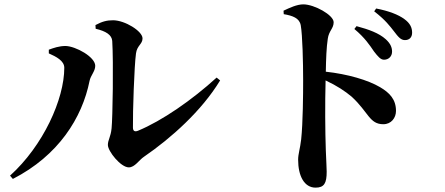

<svg xmlns="http://www.w3.org/2000/svg" viewBox="-20 -809 2040 881"><path d="M419 -677C466 -666 493 -649 495 -621C501 -524 497 -269 492 -220C488 -180 475 -167 475 -144C475 -115 534 -41 571 -41C599 -41 618 -75 641 -90C765 -175 906 -301 990 -440L974 -453C861 -350 724 -255 613 -209C598 -203 590 -208 590 -224C589 -295 596 -506 604 -564C609 -601 634 -606 634 -633C634 -666 553 -716 499 -716C471 -716 450 -711 418 -694ZM275 -498C275 -354 178 -140 26 -3L39 12C248 -95 357 -268 391 -438C396 -463 417 -482 417 -507C417 -548 327 -597 281 -598C251 -598 226 -589 204 -581V-564C238 -549 275 -530 275 -498Z M1606 -676C1654 -636 1677 -601 1696 -573C1714 -550 1726 -535 1742 -535C1764 -535 1779 -551 1779 -572C1779 -591 1772 -609 1750 -629C1719 -657 1672 -674 1616 -689ZM1282 -744C1323 -737 1354 -726 1360 -693C1368 -648 1371 -522 1371 -439C1371 -379 1370 -245 1362 -170C1357 -126 1348 -103 1348 -76C1348 -2 1376 52 1428 52C1468 52 1479 31 1479 -21C1479 -35 1477 -69 1475 -120C1472 -206 1471 -334 1474 -440C1527 -415 1563 -391 1594 -365C1671 -294 1675 -239 1739 -239C1775 -239 1797 -268 1797 -300C1797 -353 1768 -383 1724 -409C1668 -442 1575 -469 1475 -480C1476 -538 1478 -592 1484 -631C1489 -668 1511 -678 1511 -707C1511 -740 1422 -789 1372 -789C1342 -789 1309 -773 1281 -760ZM1697 -757C1749 -717 1770 -688 1788 -665C1807 -640 1819 -625 1838 -625C1859 -625 1871 -638 1871 -659C1871 -682 1862 -702 1836 -721C1808 -742 1763 -759 1706 -770Z"/></svg>

Font: Source Han Serif
Style: Bold
Weight: 700
Designer: Ryoko NISHIZUKA 西塚涼子 (kana & ideographs); Frank Grießhammer (Latin, Greek & Cyrillic); Wenlong ZHANG 张文龙 (bopomofo); San
Foundry: Adobe Systems Incorporated
Version: Version 1.001;PS 1.001;hotconv 16.6.54;makeotf.lib2.5.65590